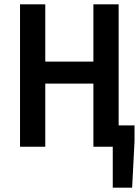

<svg xmlns="http://www.w3.org/2000/svg" viewBox="-20 -674 640 882"><path d="M72 0V-654H188V-391H409V-654H525V-98H598V-26L587 188H498V0H409V-290H188V0Z"/></svg>

Font: Source Code Pro Semibold
Style: Regular
Weight: 600
Monospace: yes
Designer: Paul D. Hunt, Teo Tuominen
Foundry: Adobe Systems Incorporated
Version: Version 2.030;PS 1.000;hotconv 16.6.51;makeotf.lib2.5.65220